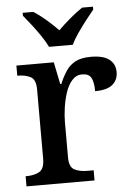

<svg xmlns="http://www.w3.org/2000/svg" viewBox="-54 -807 593 849"><g transform="rotate(-5 242.5 -383.0)"><path d="M29 0V-45H33Q66 -45 89.5 -57.5Q113 -70 113 -117V-423Q113 -467 90 -479Q67 -491 34 -491H31V-536H197L217 -438H222Q235 -469 251 -493.5Q267 -518 293 -532Q319 -546 362 -546Q417 -546 443.5 -525.5Q470 -505 470 -469Q470 -434 445.5 -413.5Q421 -393 368 -393Q368 -434 357 -453Q346 -472 317 -472Q291 -472 272.5 -451.5Q254 -431 243.5 -399Q233 -367 228 -332Q223 -297 223 -268V-112Q223 -68 246.5 -56.5Q270 -45 302 -45H331V0ZM182 -606Q171 -629 153 -655.5Q135 -682 115 -708Q95 -734 79 -753V-766H126Q153 -749 182.5 -723.5Q212 -698 234 -675Q257 -698 287 -723.5Q317 -749 343 -766H391V-753Q375 -734 355 -708Q335 -682 316.5 -655.5Q298 -629 288 -606Z"/></g></svg>

Font: Noto Serif Lao Medium
Style: Regular
Weight: 500
Designer: Monotype Design Team
Foundry: Monotype Imaging Inc.
Version: Version 2.003; ttfautohint (v1.8.4.7-5d5b)